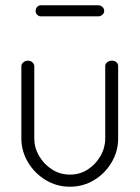

<svg xmlns="http://www.w3.org/2000/svg" viewBox="-20 -702 529 728"><path d="M245 6Q195 6 153 -19.5Q111 -45 86 -87Q61 -129 61 -177V-451Q61 -459 68.5 -465.5Q76 -472 86 -472Q96 -472 103 -465.5Q110 -459 110 -451V-177Q110 -142 128 -111Q146 -80 176.5 -60Q207 -40 245 -40Q283 -40 313 -59.5Q343 -79 361 -110.5Q379 -142 379 -177V-452Q379 -460 386.5 -466Q394 -472 404 -472Q415 -472 421.5 -466Q428 -460 428 -452V-177Q428 -128 403 -86Q378 -44 336.5 -19Q295 6 245 6ZM135 -640Q127 -640 121 -646Q115 -652 115 -660Q115 -670 121 -676Q127 -682 135 -682H353Q361 -682 368 -676Q375 -670 375 -660Q375 -652 368 -646Q361 -640 353 -640Z"/></svg>

Font: Dosis Light
Style: Regular
Weight: 300
Designer: EdgarTolentino, PabloImpallari, IginoMarini
Foundry: EdgarTolentino, PabloImpallari, IginoMarini
Version: Version 3.001; ttfautohint (v1.8.2)